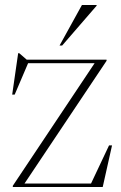

<svg xmlns="http://www.w3.org/2000/svg" viewBox="-20 -752 488 772"><path d="M31.5 0V-5L360.5 -498H93L39 -371.5H29L53 -538H57.5L87.5 -512H408.5V-507.5L78.5 -14H346L418.5 -167.5H430.5L393 0ZM219.5 -569 309.5 -732H368.5V-729L230 -569Z"/></svg>

Font: Newsreader Display ExtraLight
Style: Regular
Weight: 275
Designer: Hugues Gentile
Foundry: Production Type
Version: Version 1.001